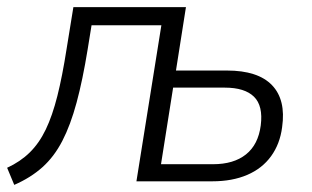

<svg xmlns="http://www.w3.org/2000/svg" viewBox="-25 -509 876 539"><path d="M15 10 -5 -38Q32 -55 58.5 -81Q85 -107 103.5 -145.5Q122 -184 136 -239.5Q150 -295 162 -372L181 -489H497L469 -311H612Q699 -311 738.5 -270Q778 -229 767 -152Q761 -105 736 -70.5Q711 -36 669 -18Q627 0 571 0H358L428 -438H232L221 -370Q207 -284 190 -221Q173 -158 150 -113.5Q127 -69 94 -39.5Q61 -10 15 10ZM427 -48H573Q631 -48 665.5 -75.5Q700 -103 707 -157Q714 -212 688 -237.5Q662 -263 606 -263H461Z"/></svg>

Font: Nunito Sans 10pt SemiCondensed Light
Style: Italic
Weight: 300
Width: 4
Italic angle: -9°
Designer: Vernon Adams
Foundry: Vernon Adams
Version: Version 3.101;gftools[0.9.27]